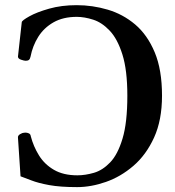

<svg xmlns="http://www.w3.org/2000/svg" viewBox="-20 -728 696 762"><path d="M286.1 14.6Q219.2 14.6 175.3 6.6Q131.3 -1.5 104.7 -12Q78.1 -22.5 61.5 -28.3L51.3 -181.6Q50.3 -189.9 59.8 -195.6Q69.3 -201.2 75.2 -201.2Q76.7 -201.2 78.1 -201.4Q79.6 -201.7 81.1 -201.7Q87.9 -201.7 94.5 -198.7Q101.1 -195.8 102.1 -187.5Q112.8 -146.5 134.8 -111.1Q156.7 -75.7 194.1 -54Q231.4 -32.2 287.1 -32.2Q318.4 -32.2 352.8 -42.2Q387.2 -52.2 417.2 -83.5Q447.3 -114.7 466.3 -178Q485.4 -241.2 485.4 -348.1Q485.4 -449.7 465.8 -511.7Q446.3 -573.7 415.5 -606.2Q384.8 -638.7 349.9 -649.9Q314.9 -661.1 284.7 -661.1Q230.5 -661.1 192.4 -639.4Q154.3 -617.7 131.8 -581.8Q109.4 -545.9 101.1 -502.9Q99.1 -493.7 94.7 -490.2Q90.3 -486.8 82 -486.8Q76.2 -486.8 63.7 -491Q51.3 -495.1 51.3 -503.4L66.4 -640.1Q67.4 -647 96.7 -663.3Q126 -679.7 175 -693.6Q224.1 -707.5 284.2 -707.5Q347.2 -707.5 407.5 -689.7Q467.8 -671.9 516.4 -630.9Q564.9 -589.8 594 -520.5Q623 -451.2 623 -348.1Q623 -251.5 591.6 -182.4Q560.1 -113.3 509.5 -69.8Q459 -26.4 400.1 -5.9Q341.3 14.6 286.1 14.6Z"/></svg>

Font: Gelasio Medium
Style: Regular
Weight: 500
Designer: Eben Sorkin
Foundry: Eben Sorkin
Version: Version 1.008